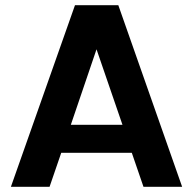

<svg xmlns="http://www.w3.org/2000/svg" viewBox="-20 -720 745 740"><path d="M352 -530 452 -239H253ZM488 -131 533 0H682L436 -700H269L22 0H171L216 -131Z"/></svg>

Font: Matrixport Bold
Style: Regular
Weight: 600
Designer: Ninad Kale (Devanagari), Jonny Pinhorn (Latin)
Foundry: Indian Type Foundry
Version: Version 2.000;PS 1.0;hotconv 1.0.79;makeotf.lib2.5.61930; tt